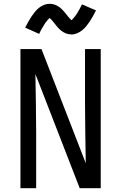

<svg xmlns="http://www.w3.org/2000/svg" viewBox="-20 -994 640 1014"><path d="M88 0V-735H199L433 -132Q432 -209 430.5 -286.5Q429 -364 429 -441V-735H512V0H401L167 -603Q168 -526 169.5 -448.5Q171 -371 171 -294V0ZM358 -812Q350 -812 342.5 -813.5Q335 -815 328.5 -817.5Q322 -820 315 -824Q308 -828 302.5 -832.5Q297 -837 291 -843Q285 -849 280.5 -854.5Q276 -860 271.5 -866Q267 -872 261.5 -878.5Q256 -885 251.5 -890Q247 -895 242 -899Q240 -897 236 -893Q232 -889 230 -886.5Q228 -884 225.5 -881Q223 -878 220.5 -874.5Q218 -871 215.5 -867Q213 -863 210.5 -858.5Q208 -854 205 -849.5Q202 -845 199 -839.5Q196 -834 193 -828Q190 -822 187 -815L113 -848Q122 -866 130.5 -881Q139 -896 147.5 -908.5Q156 -921 164.5 -931.5Q173 -942 185 -952Q197 -962 212 -968Q227 -974 242 -974Q250 -974 257.5 -972.5Q265 -971 271.5 -968.5Q278 -966 285 -962Q292 -958 297.5 -953.5Q303 -949 309 -943Q315 -937 319.5 -931.5Q324 -926 328.5 -920.5Q333 -915 338.5 -908Q344 -901 348.5 -896.5Q353 -892 358 -887Q360 -889 364 -893.5Q368 -898 370 -900.5Q372 -903 374.5 -906Q377 -909 379.5 -912.5Q382 -916 384.5 -919.5Q387 -923 389.5 -927.5Q392 -932 395 -937Q398 -942 401 -947.5Q404 -953 407 -959Q410 -965 413 -971L487 -939Q478 -921 469.5 -906Q461 -891 452.5 -878.5Q444 -866 435.5 -855.5Q427 -845 415 -835Q403 -825 388 -818.5Q373 -812 358 -812Z"/></svg>

Font: Monocode
Style: Regular
Weight: 400
Designer: Belleve Invis
Foundry: Belleve Invis
Version: Version 16.1.0; ttfautohint (v1.8.4)